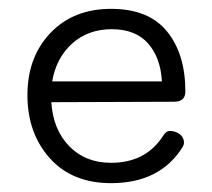

<svg xmlns="http://www.w3.org/2000/svg" viewBox="-20 -404 480 434"><path d="M98 -220H346Q343 -274 314.5 -306Q286 -338 232.5 -338Q179 -338 143 -305.5Q107 -273 98 -220ZM348 -96Q355 -108 364 -108Q373 -108 382 -103.5Q391 -99 394.5 -89.5Q398 -80 393 -72Q342 10 231 10Q143 10 92.5 -46.5Q42 -103 42 -189Q42 -275 94 -329.5Q146 -384 231 -384Q316 -384 357.5 -333Q399 -282 399 -197Q399 -174 373 -174L96 -173Q100 -111 136.5 -73.5Q173 -36 231 -36Q309 -36 348 -96Z"/></svg>

Font: Flamenco
Style: Regular
Weight: 400
Designer: Luciano Vergara
Foundry: Luciano Vergara
Version: Version 1.003